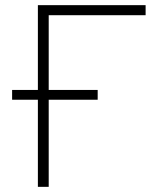

<svg xmlns="http://www.w3.org/2000/svg" viewBox="-20 -725 598 745"><path d="M127 0V-338H27V-376H127V-705H545V-666H169V-376H359V-338H169V0Z"/></svg>

Font: Nunito Sans ExtraLight
Style: Regular
Weight: 200
Designer: Vernon Adams
Foundry: Vernon Adams
Version: Version 3.006; ttfautohint (v1.8.3)